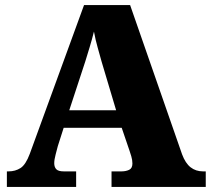

<svg xmlns="http://www.w3.org/2000/svg" viewBox="-20 -734 828 754"><path d="M7 0V-61H14Q40 -61 60.5 -74Q81 -87 97 -130L310 -714H491L695 -128Q708 -93 728.5 -77Q749 -61 777 -61H788V0H418V-61H458Q474 -61 487 -67Q500 -73 500 -92Q500 -106 495.5 -120.5Q491 -135 489 -141L458 -232H230L207 -160Q204 -148 198.5 -127.5Q193 -107 193 -93Q193 -78 201 -69.5Q209 -61 230 -61H279V0ZM252 -301H436L379 -492Q372 -518 363.5 -547.5Q355 -577 349 -610Q341 -578 332 -548.5Q323 -519 315 -493Z"/></svg>

Font: Noto Serif Ethiopic Black
Style: Regular
Weight: 900
Designer: Monotype Design Team
Foundry: Monotype Imaging Inc.
Version: Version 2.102; ttfautohint (v1.8.4.7-5d5b)